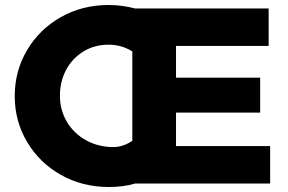

<svg xmlns="http://www.w3.org/2000/svg" viewBox="-20 -735 1154 769"><path d="M415 -556Q358 -556 313.5 -528.5Q269 -501 244.5 -454.5Q220 -408 220 -352Q220 -294 248 -247Q276 -200 325 -173Q374 -146 434 -146Q473 -146 510 -171V-529Q467 -556 415 -556ZM685 -150H1062V0H521Q476 14 416 14Q310 14 224 -34.5Q138 -83 88.5 -166.5Q39 -250 39 -350Q39 -450 88 -533.5Q137 -617 223 -666Q309 -715 415 -715Q468 -715 521 -701H1056V-551H685V-424H1022V-284H685Z"/></svg>

Font: Geom ExtraBold
Style: Bold
Weight: 800
Version: Version 1.102